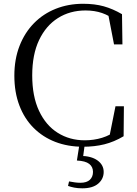

<svg xmlns="http://www.w3.org/2000/svg" viewBox="-20 -765 731 1022"><path d="M422 16.1Q341.2 16.1 274.3 -9.7Q207.5 -35.5 158.5 -84.7Q109.5 -133.8 83 -204Q56.4 -274.1 56.4 -362.1Q56.4 -449.6 83.9 -520.4Q111.3 -591.1 160.8 -641.5Q210.3 -691.9 277.2 -718.4Q344.2 -744.9 422.3 -744.9Q483.8 -744.9 532.2 -731.5Q580.6 -718 629.4 -689.5L631.7 -528.8H586.9L553.4 -702.3L604 -685.4V-650.8Q562.3 -682.3 522.9 -695.8Q483.6 -709.3 435.2 -709.3Q352.6 -709.3 288.6 -669Q224.6 -628.7 188 -551.7Q151.5 -474.7 151.5 -363.5Q151.5 -252.4 187.7 -175.1Q224 -97.7 287.3 -58Q350.7 -18.2 431.3 -18.2Q479.5 -18.2 523.1 -31.5Q566.8 -44.8 609.2 -76.2V-43.1L560.6 -29.3L594.7 -199.3H639.5L638 -39.8Q587.2 -9.6 535.4 3.2Q483.6 16.1 422 16.1ZM389.3 89.5 403.7 -1.8H431.8L420.8 81.2L406.9 64.5Q466.6 65.3 499.2 89.1Q531.9 112.9 531.9 150.3Q531.9 187.3 502.8 212.4Q473.7 237.4 418 237.4Q394.1 237.4 375.4 233.7Q356.7 230 342.1 224.6L347.5 200.7Q363.9 203.9 379 205.9Q394.1 207.9 407.7 207.9Q441.6 207.9 458.3 192.1Q475 176.3 475 149.9Q475 123.1 454.9 107.4Q434.8 91.7 389.3 89.5Z"/></svg>

Font: Noto Serif JP
Style: Regular
Weight: 200
Designer: Ryoko NISHIZUKA 西塚涼子 (kana & ideographs); Frank Grießhammer (Latin, Greek & Cyrillic); Wenlong ZHANG 张文龙 (bopomofo); San
Foundry: Adobe
Version: Version 2.001;hotconv 1.1.0;makeotfexe 2.6.0